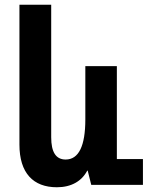

<svg xmlns="http://www.w3.org/2000/svg" viewBox="-20 -780 626 810"><path d="M220 10C281 10 325 -16 348 -60H350L365 0H583V-109H473V-501H340V-276C340 -164 312 -107 257 -107C216 -107 196 -138 196 -201V-760H62V-170C62 -50 120 10 220 10Z"/></svg>

Font: Noto Sans Armenian Condensed
Style: Bold
Weight: 700
Width: 3
Designer: Monotype Design Team
Foundry: Monotype Imaging Inc.
Version: Version 2.008